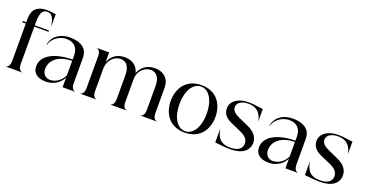

<svg xmlns="http://www.w3.org/2000/svg" viewBox="-34 -1529 4349 2273"><g transform="rotate(20 2140.0 -393.0)"><path d="M198.5 -86.5V-559.5H377V-576H198.5V-617C198.5 -728.5 224.5 -778 283.5 -778C321.5 -778 342 -757.5 355 -734.5C374 -702 383 -641 385 -631H386V-786.5C359.5 -786.5 320 -795.5 274.5 -795.5C158 -795.5 91 -743.5 91 -622V-576H46V-559.5H91V-86.5C91 -8.5 45 -1 40.5 -1V0H249.5V-1C245 -1 198.5 -8.5 198.5 -86.5Z M609.5 -553C659 -553 701.5 -536.5 727 -502C747.5 -477 758 -441.5 758 -393V-349C512 -345 379 -253.5 379 -127.5C379 -50.5 433 6 544.5 6C654.5 6 725.5 -56.5 758 -120.5V0H916.5V-1C912 -1 865.5 -8.5 865.5 -86.5V-404C865.5 -462.5 847.5 -504.5 814.5 -533C770 -571.5 702 -584 642.5 -584C496 -584 413.5 -492.5 408 -407.5L412 -405C422.5 -472.5 502.5 -553 609.5 -553ZM489 -136C489 -213.5 549.5 -328.5 758 -332V-152C741 -102.5 674.5 -30 587.5 -30C520.5 -30 489 -82 489 -136Z M1736.5 0H1946V-1C1941 -1 1895 -8.5 1895 -86.5V-407.5C1895 -455 1881.5 -495 1858.5 -523.5C1826.5 -565.5 1771.5 -586 1709 -586C1596.5 -586 1540 -519.5 1512 -453C1506 -480 1494.5 -504 1479 -523.5C1446.5 -565.5 1392.5 -586 1329.5 -586C1217 -586 1160 -519.5 1135.5 -454V-576H977V-575C982 -575 1028 -567.5 1028 -490V-86.5C1028 -8.5 982 -1 977 -1V0H1186.5V-1C1181.5 -1 1135.5 -8.5 1135.5 -86.5V-384C1142 -474 1206.5 -550 1292 -550C1337.5 -550 1371 -527 1389.5 -487C1403 -459 1408 -423.5 1408 -385.5V-86.5C1408 -8.5 1362 -1 1357 -1V0H1566.5V-1C1562 -1 1515.5 -8.5 1515.5 -86.5V-382C1515.5 -471 1584.5 -550 1671.5 -550C1717 -550 1750.5 -527 1769 -487C1782.5 -459 1787.5 -423.5 1787.5 -385.5V-86.5C1787.5 -8.5 1741.5 -1 1736.5 -1Z M2297.5 11C2491.5 11 2579 -131.5 2579 -287.5C2579 -444 2491.5 -586 2297.5 -586C2103.5 -586 2016 -444 2016 -287.5C2016 -131.5 2103.5 11 2297.5 11ZM2126 -287.5C2126 -454 2196 -568.5 2297.5 -568.5C2398.5 -568.5 2469 -454 2469 -287.5C2469 -121.5 2398.5 -7 2297.5 -7C2196 -7 2126 -121.5 2126 -287.5Z M2876 11C3025 11 3104.5 -55.5 3104.5 -153C3104.5 -228.5 3055.5 -284 2965.5 -323.5L2844.5 -377.5C2789.5 -401.5 2753.5 -434 2753.5 -477.5C2753.5 -545.5 2830.5 -569.5 2893 -569.5C2966.5 -569.5 3008 -543 3034.5 -508C3057.5 -476.5 3066 -445 3072.5 -414H3073.5V-569C3025 -569 2975 -586.5 2893 -586.5C2759.5 -586.5 2670.5 -524 2670.5 -431.5C2670.5 -363 2712 -317 2783 -286L2900.5 -234C2984 -197.5 3013.5 -162 3013.5 -107C3013.5 -50.5 2968 -6.5 2868 -6.5C2786.5 -6.5 2742.5 -33.5 2718.5 -70C2697.5 -101.5 2685.5 -140 2681 -172H2679L2680 -3.5C2759 2.5 2788 11 2876 11Z M3416.5 -553C3466 -553 3508.5 -536.5 3534 -502C3554.5 -477 3565 -441.5 3565 -393V-349C3319 -345 3186 -253.5 3186 -127.5C3186 -50.5 3240 6 3351.5 6C3461.5 6 3532.5 -56.5 3565 -120.5V0H3723.5V-1C3719 -1 3672.5 -8.5 3672.5 -86.5V-404C3672.5 -462.5 3654.5 -504.5 3621.5 -533C3577 -571.5 3509 -584 3449.5 -584C3303 -584 3220.5 -492.5 3215 -407.5L3219 -405C3229.5 -472.5 3309.5 -553 3416.5 -553ZM3296 -136C3296 -213.5 3356.5 -328.5 3565 -332V-152C3548 -102.5 3481.5 -30 3394.5 -30C3327.5 -30 3296 -82 3296 -136Z M4005.5 11C4154.5 11 4234 -55.5 4234 -153C4234 -228.5 4185 -284 4095 -323.5L3974 -377.5C3919 -401.5 3883 -434 3883 -477.5C3883 -545.5 3960 -569.5 4022.5 -569.5C4096 -569.5 4137.5 -543 4164 -508C4187 -476.5 4195.5 -445 4202 -414H4203V-569C4154.5 -569 4104.5 -586.5 4022.5 -586.5C3889 -586.5 3800 -524 3800 -431.5C3800 -363 3841.5 -317 3912.5 -286L4030 -234C4113.5 -197.5 4143 -162 4143 -107C4143 -50.5 4097.5 -6.5 3997.5 -6.5C3916 -6.5 3872 -33.5 3848 -70C3827 -101.5 3815 -140 3810.5 -172H3808.5L3809.5 -3.5C3888.5 2.5 3917.5 11 4005.5 11Z"/></g></svg>

Font: Beautique Display Thin
Style: Bold
Weight: 500
Designer: Nhat-Quang Ngo
Version: Version 1.100;Glyphs 3.2.3 (3260)